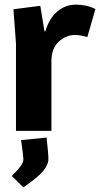

<svg xmlns="http://www.w3.org/2000/svg" viewBox="-20 -565 432 829"><path d="M71 40 181 29Q189 98 189 121.5Q189 145 167.5 172Q146 199 81 244L31 195Q62 164 71.5 149Q81 134 81 122Q81 110 71 40ZM392 -526 357 -405Q326 -414 304 -414Q265 -414 233.5 -385Q202 -356 202 -300V0H49V-377L38 -525L154 -540L172 -430H176Q191 -483 226 -514Q261 -545 307.5 -545Q354 -545 392 -526Z"/></svg>

Font: Magra
Style: Bold
Weight: 600
Designer: Viviana Monsalve
Foundry: Viviana Monsalve
Version: Version 1.001